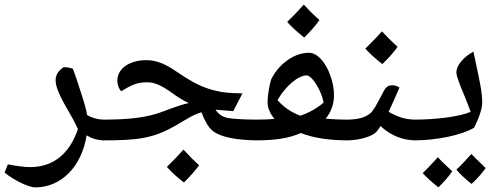

<svg xmlns="http://www.w3.org/2000/svg" viewBox="-45 -747 2159 833"><path d="M108 66C220 66 309 -23 331 -160C354 -145 381 -138 410 -138C415 -138 418 -141 418 -146V-220C418 -225 415 -228 410 -228C381 -228 355 -235 333 -248C330 -267 322 -298 307 -343C299 -368 288 -404 271 -449C249 -456 234 -456 230 -455C206 -438 193 -419 197 -389C200 -360 220 -319 261 -249C273 -229 283 -208 293 -187C257 -80 186 -22 86 -22C58 -22 26 -27 -11 -34L-25 2C16 35 79 66 108 66Z M401 -138C557 -138 619 -147 717 -202C761 -228 792 -249 829 -260C842 -226 857 -196 878 -179C914 -151 982 -139 1072 -138C1078 -138 1081 -141 1081 -146V-220C1081 -225 1078 -228 1072 -228C1013 -228 970 -231 944 -235C919 -240 904 -251 890 -271C911 -269 951 -266 967 -265L1007 -342C958 -342 920 -346 892 -353C836 -366 792 -388 726 -433C671 -471 633 -486 590 -486C516 -486 464 -449 464 -397C464 -379 471 -361 481 -351C529 -381 553 -390 594 -390C626 -390 655 -377 704 -342C727 -325 750 -311 774 -300C750 -295 714 -283 667 -265C596 -237 517 -228 401 -228C395 -228 393 -225 393 -220V-146C393 -141 395 -138 401 -138ZM753 45C781 17 803 -8 819 -30C794 -52 772 -75 751 -98C731 -75 708 -51 679 -23C697 -2 721 20 753 45Z M1275 -584C1303 -612 1325 -637 1341 -660C1314 -684 1292 -706 1273 -727C1257 -709 1234 -684 1201 -652C1219 -631 1244 -609 1275 -584ZM1065 -138C1149 -138 1209 -147 1260 -170C1316 -148 1384 -138 1468 -138C1473 -138 1476 -141 1476 -146V-220C1476 -225 1473 -228 1468 -228C1425 -228 1391 -230 1368 -232C1392 -262 1404 -296 1404 -333C1404 -361 1399 -390 1388 -420C1367 -479 1331 -518 1295 -518C1233 -518 1169 -473 1134 -408C1126 -393 1116 -335 1116 -304C1116 -279 1126 -255 1146 -231C1124 -229 1097 -228 1065 -228C1059 -228 1056 -225 1056 -219V-147C1056 -141 1059 -138 1065 -138ZM1258 -245C1220 -259 1185 -282 1159 -313C1195 -375 1249 -420 1286 -420C1292 -420 1301 -414 1311 -403C1332 -379 1353 -336 1359 -302C1330 -277 1296 -258 1258 -245Z M1614 -469C1642 -496 1665 -522 1680 -544C1653 -568 1631 -591 1612 -611C1597 -593 1573 -569 1540 -536C1558 -516 1583 -493 1614 -469ZM1459 -138C1518 -138 1573 -157 1588 -175C1594 -182 1600 -190 1606 -200C1650 -159 1702 -138 1760 -138C1765 -138 1768 -141 1768 -146V-220C1768 -225 1765 -228 1760 -228C1716 -228 1683 -238 1641 -262C1658 -297 1673 -332 1688 -367C1679 -373 1670 -377 1658 -377C1642 -377 1630 -372 1619 -350C1589 -293 1575 -266 1561 -255C1540 -237 1506 -228 1459 -228C1453 -228 1451 -225 1451 -220V-146C1451 -141 1453 -138 1459 -138Z M1751 -138C1848 -138 1957 -160 2012 -193C2034 -237 2047 -276 2047 -301C2047 -351 2036 -395 2009 -523C1966 -500 1935 -463 1935 -433C1935 -420 1943 -399 1955 -368C1971 -329 1987 -290 1997 -262C1953 -242 1851 -228 1751 -228C1745 -228 1743 -225 1743 -220V-146C1743 -141 1745 -138 1751 -138ZM2001 51C2029 25 2049 1 2062 -18C2025 -53 2005 -74 2000 -79C1973 -49 1952 -26 1935 -11C1950 7 1972 28 2001 51ZM1857 66C1883 40 1903 18 1917 -4C1882 -36 1861 -57 1855 -65C1830 -38 1809 -15 1789 4C1803 20 1826 41 1857 66Z"/></svg>

Font: Noto Naskh Arabic UI Medium
Style: Regular
Weight: 500
Designer: Monotype Design Team, David Williams, Mohamad Dakak and Nizar Qandah
Foundry: Monotype Imaging Inc.
Version: Version 2.014